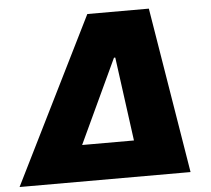

<svg xmlns="http://www.w3.org/2000/svg" viewBox="-75 -783 922 839"><g transform="rotate(-5 386.0 -363.5)"><path d="M-22.7 0 338.1 -727.3H608L727.3 0ZM265.6 -159.1H492.9L443.2 -527H437.5Z"/></g></svg>

Font: Inter UI Black
Style: Italic
Weight: 900
Italic angle: -9.39999°
Designer: Rasmus Andersson
Foundry: rsms
Version: 3.2;8d6f07862